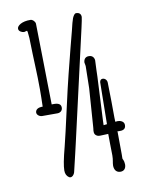

<svg xmlns="http://www.w3.org/2000/svg" viewBox="-86 -808 688 890"><g transform="rotate(-10 258.0 -363.0)"><path d="M431.2 -166.5C450.7 -165.5 466.3 -168.9 466.3 -189.9C466.3 -207.5 448.7 -212.9 437.5 -213.4L425.3 -212.4H424.8C423.8 -221.7 424.3 -233.4 423.8 -273.9C423.8 -288.1 423.8 -312 421.9 -397C421.9 -407.7 413.6 -418.9 401.4 -418.9C396 -418.9 389.6 -416.5 387.7 -405.8L384.8 -208L368.7 -206.1C368.7 -210.9 368.7 -216.3 375 -340.8L378.4 -412.1C378.4 -418 379.4 -424.3 379.4 -431.2C379.9 -447.8 380.4 -473.1 382.3 -509.3C381.3 -522.5 372.6 -533.2 357.4 -533.2C342.3 -533.7 332.5 -524.9 331.5 -507.8L334.5 -490.7L332.5 -385.7V-386.2L319.8 -207C319.8 -195.8 314.9 -186 320.3 -172.9C328.1 -161.1 337.9 -161.1 346.2 -161.1L382.8 -162.6C382.3 -131.8 384.3 -92.8 384.3 -61C384.3 -54.2 383.3 -39.1 381.3 -30.8C381.3 -30.8 379.4 -22.5 379.4 -14.6C379.4 1 385.3 18.6 406.7 20C429.2 21 435.5 3.9 435.1 -10.7C434.6 -29.8 427.2 -36.6 427.7 -38.6C428.2 -42 428.2 -48.3 427.2 -162.1V-167.5ZM356 -717.8C356 -731.9 348.1 -739.7 333 -739.7C325.7 -739.7 320.3 -730.5 315.4 -719.7L308.6 -697.8C307.6 -692.4 296.9 -649.9 279.8 -585.4C261.7 -515.1 238.3 -423.8 217.3 -328.1C195.3 -229.5 180.7 -167 173.8 -140.1C166.5 -112.8 161.1 -89.4 157.7 -71.8C154.8 -56.2 152.8 -41.5 152.8 -30.8C152.8 -15.1 158.2 -3.9 169.4 3.4C182.1 10.3 194.8 -4.4 197.3 -19.5C213.9 -90.8 221.7 -120.6 227.5 -147.9L346.2 -668.5C351.1 -690.9 356 -712.9 356 -717.8ZM141.6 -724.6C140.1 -734.9 129.4 -745.6 119.6 -745.6C78.6 -746.6 55.7 -729 55.7 -715.8C55.2 -703.6 68.8 -696.3 80.6 -695.3L94.2 -698.7C96.7 -699.2 98.1 -692.9 100.1 -663.6C102.5 -546.9 106.9 -501.5 106.9 -421.4C106.9 -400.4 106.4 -364.7 105.5 -339.8C104 -339.8 80.1 -341.3 72.8 -326.2C65.4 -310.5 81.1 -297.9 94.7 -297.4H165C178.7 -296.4 191.4 -304.2 191.9 -319.3C192.4 -335.9 180.7 -342.3 161.1 -342.8H148.4L146.5 -445.3L145 -537.6Z"/></g></svg>

Font: Amatic Mod Bold ONEptTWO
Style: Bold
Weight: 700
Designer: David Occhino Design
Foundry: David Occhino Design
Version: Version 1.2